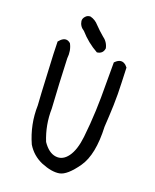

<svg xmlns="http://www.w3.org/2000/svg" viewBox="-150 -891 800 988"><g transform="rotate(20 250.0 -396.5)"><path d="M146.5 -793Q156.2 -803.7 171.9 -803.7Q199.2 -796.9 218.8 -774.4Q241.2 -751 265.6 -730.5Q294.9 -710 301.8 -676.8Q297.9 -645.5 265.6 -641.6Q209 -672.9 165 -722.7Q139.6 -738.3 135.7 -766.6Q134.8 -781.2 146.5 -793ZM67.4 -636.7Q93.8 -661.1 119.1 -638.7Q137.7 -604.5 132.8 -560.5Q135.7 -492.2 138.7 -425.8Q142.6 -356.4 146.5 -290Q144.5 -201.2 177.7 -119.1Q210 -71.3 249 -65.9Q288.1 -60.5 315.9 -98.6Q343.8 -136.7 352.1 -210.9Q360.4 -285.2 363.3 -357.9Q366.2 -430.7 365.2 -503.9V-623Q371.1 -627.9 375 -631.8Q401.4 -652.3 425.8 -630.9Q430.7 -625 435.5 -620.1Q437.5 -579.1 438.5 -539.1Q441.4 -476.6 439.5 -415Q437.5 -355.5 433.6 -295.9Q440.4 -144.5 389.2 -71.3Q337.9 2 297.4 9.3Q256.8 16.6 197.3 -7.8Q143.6 -31.2 113.3 -81.1Q70.3 -176.8 73.2 -281.2Q68.4 -350.6 65.4 -418.9Q62.5 -487.3 58.6 -556.6Q57.6 -590.8 56.6 -625Q62.5 -630.9 67.4 -636.7Z"/></g></svg>

Font: JasonHandwriting4
Style: Regular
Weight: 400
Version: Version 1.01.21